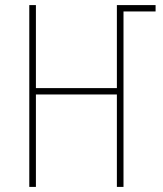

<svg xmlns="http://www.w3.org/2000/svg" viewBox="-20 -734 640 754"><path d="M95 -714H121V-388H439V-714H591V-689H465V0H439V-363H121V0H95Z"/></svg>

Font: Noto Sans Mono UI Thin
Style: Regular
Weight: 250
Monospace: yes
Designer: Monotype Design team
Foundry: Monotype Imaging Inc.
Version: Version 1.000